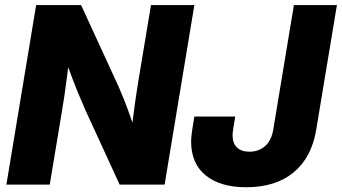

<svg xmlns="http://www.w3.org/2000/svg" viewBox="-20 -748 1385 778"><path d="M5.9 0 126.5 -727.5H308.6L460.4 -397.5Q469.7 -376.5 482.2 -345.2Q494.6 -314 507.6 -277.3Q520.5 -240.7 531.7 -204.1L506.8 -167Q510.7 -204.1 516.6 -251.5Q522.5 -298.8 528.8 -342.8Q535.2 -386.7 539.6 -413.6L591.8 -727.5H767.6L647 0H464.8L325.7 -302.7Q314 -329.1 299.1 -365Q284.2 -400.9 267.6 -445.1Q251 -489.3 233.4 -540L264.2 -551.3Q259.3 -498.5 253.2 -450Q247.1 -401.4 241.5 -363.3Q235.8 -325.2 231.9 -302.7L181.6 0ZM977.1 10.7Q873 10.7 813.7 -37.1Q754.4 -85 754.4 -174.8Q754.4 -183.1 755.4 -193.4Q756.3 -203.6 759 -222.7Q761.7 -241.7 767.6 -275.9H933.1Q928.2 -245.6 925.8 -230.5Q923.3 -215.3 922.9 -209.5Q922.4 -203.6 922.4 -199.7Q922.4 -167.5 940.2 -150.4Q958 -133.3 990.7 -133.3Q1028.8 -133.3 1054.4 -156.2Q1080.1 -179.2 1087.4 -223.6L1170.9 -727.5H1345.2L1261.2 -221.7Q1242.7 -109.9 1169.9 -49.6Q1097.2 10.7 977.1 10.7Z"/></svg>

Font: Inter 28pt ExtraBold
Style: Italic
Weight: 800
Italic angle: -9.3988°
Designer: Rasmus Andersson
Foundry: rsms
Version: Version 4.001;git-66647c0bb